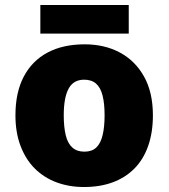

<svg xmlns="http://www.w3.org/2000/svg" viewBox="-20 -741 677 771"><path d="M594 -278Q594 -209 575 -155Q556 -101 520 -64.5Q484 -28 433 -9Q382 10 317 10Q257 10 206.5 -9Q156 -28 119.5 -64.5Q83 -101 62.5 -155Q42 -209 42 -278Q42 -370 75.5 -433.5Q109 -497 171 -530Q233 -563 320 -563Q400 -563 461.5 -530Q523 -497 558.5 -433.5Q594 -370 594 -278ZM236 -278Q236 -231 244 -198Q252 -165 270.5 -148.5Q289 -132 319 -132Q349 -132 366.5 -148.5Q384 -165 392 -198Q400 -231 400 -278Q400 -325 392 -357Q384 -389 366 -405Q348 -421 318 -421Q275 -421 255.5 -385Q236 -349 236 -278ZM497 -721V-606H142V-721Z"/></svg>

Font: Noto Sans Hebrew Black
Style: Regular
Weight: 900
Designer: Monotype Design Team
Foundry: Monotype Imaging Inc.
Version: Version 2.003